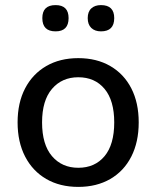

<svg xmlns="http://www.w3.org/2000/svg" viewBox="-20 -724 613 753"><path d="M287 9Q215 9 161.5 -22Q108 -53 78.5 -110Q49 -167 49 -244Q49 -321 78.5 -377.5Q108 -434 161.5 -465Q215 -496 287 -496Q359 -496 412.5 -465Q466 -434 495 -377.5Q524 -321 524 -244Q524 -167 495 -110Q466 -53 412.5 -22Q359 9 287 9ZM287 -66Q352 -66 390 -111.5Q428 -157 428 -244Q428 -330 390 -375.5Q352 -421 287 -421Q223 -421 184 -375.5Q145 -330 145 -244Q145 -157 184 -111.5Q223 -66 287 -66ZM376 -601Q352 -601 338 -614.5Q324 -628 324 -653Q324 -678 338 -691Q352 -704 376 -704Q428 -704 428 -653Q428 -601 376 -601ZM198 -601Q146 -601 146 -653Q146 -704 198 -704Q249 -704 249 -653Q249 -601 198 -601Z"/></svg>

Font: Chiron GoRound TC
Style: Regular
Weight: 400
Designer: Ryoko NISHIZUKA 西塚涼子 (kana, bopomofo & ideographs); Paul D. Hunt (Latin, Greek & Cyrillic); Sandoll Communications 산돌커뮤니
Foundry: Adobe
Version: Version 1.000;hotconv 1.1.1;makeotfexe 2.6.0